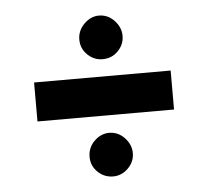

<svg xmlns="http://www.w3.org/2000/svg" viewBox="-40 -581 581 535"><g transform="rotate(-5 250.0 -313.0)"><path d="M59 -259V-368H441V-259ZM255 -416Q231 -416 213 -433.5Q195 -451 195 -476Q195 -501 213.5 -519.5Q232 -538 255 -538Q280 -538 298 -519Q316 -500 316 -476Q316 -452 298.5 -434Q281 -416 255 -416ZM256 -88Q231 -88 213 -105.5Q195 -123 195 -148Q195 -174 213.5 -192Q232 -210 255 -210Q280 -210 298 -191Q316 -172 316 -148Q316 -124 298 -106Q280 -88 256 -88Z"/></g></svg>

Font: Inconsolata ExtraBold
Style: Regular
Weight: 800
Designer: Raph Levien, Cyreal, Brenton Simpson
Foundry: Raph Levien, Cyreal, Google
Version: Version 3.001